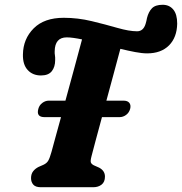

<svg xmlns="http://www.w3.org/2000/svg" viewBox="-20 -784 762 804"><path d="M140.5 -328Q144.5 -343.5 157.2 -353Q170 -362.5 184 -362.5H254Q273 -432 291.8 -501.2Q310.5 -570.5 323.5 -619Q304.5 -623 288.2 -625.2Q272 -627.5 259.5 -627.5Q210 -627.5 209 -569.5Q208.5 -560.5 210 -552.5Q211.5 -544.5 211 -532Q211 -504 197 -486Q183 -468 151.5 -468Q117 -468 96 -490.8Q75 -513.5 76 -556Q77 -621 121 -665.2Q165 -709.5 247 -709.5Q306 -709.5 364 -695.5Q422 -681.5 471.5 -667.2Q521 -653 554 -653Q580 -653 589.5 -683.5Q592 -691 593 -696.2Q594 -701.5 595.5 -708.5Q602 -734.5 616.2 -749.2Q630.5 -764 661 -764Q689 -764 705.5 -744.2Q722 -724.5 722 -685Q721 -627.5 687.8 -594Q654.5 -560.5 596 -560.5Q575 -560.5 546 -566Q517 -571.5 484 -579.5Q471 -531 455.8 -474.5Q440.5 -418 425.5 -362.5H497.5Q514.5 -362.5 521.8 -353Q529 -343.5 525 -328Q520.5 -312 508 -302.8Q495.5 -293.5 480.5 -293.5H407Q392 -239 380.5 -195.5Q369 -152 363.5 -131Q358 -110.5 360.5 -103.8Q363 -97 372.5 -92L395 -82Q419.5 -69 419.5 -44.5Q419.5 -22 405.5 -11Q391.5 0 370.5 0H151Q129 0 119.5 -10.8Q110 -21.5 110 -38Q110 -55.5 118.8 -66.8Q127.5 -78 141.5 -85L162 -94Q176 -100.5 182.2 -111.5Q188.5 -122.5 195.5 -147.5Q201.5 -170 212 -208.2Q222.5 -246.5 235.5 -293.5H166.5Q131 -293.5 140.5 -328Z"/></svg>

Font: Fraunces 144pt SuperSoft
Style: Bold Italic
Weight: 700
Italic angle: -16°
Version: Version 1.000;[0bf87f6ff]